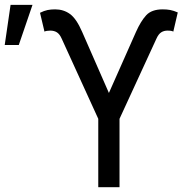

<svg xmlns="http://www.w3.org/2000/svg" viewBox="-31 -776 803 796"><path d="M46.9 -589.5H-11.4L12.8 -755.7H103.7ZM464.5 0H376.4V-283.4L224.4 -616.5Q216.3 -634.6 204.9 -641.9Q193.5 -649.1 177.6 -649.1Q171.2 -649.1 163.9 -648.1Q156.6 -647 153.4 -644.9L134.9 -723Q152 -731.5 166.2 -734.4Q180.4 -737.2 197.4 -737.2Q232.6 -737.2 259.2 -717.9Q285.9 -698.5 309.7 -643.5L420.5 -390.6L532.7 -643.5Q552.6 -688.2 575.1 -712.7Q597.7 -737.2 643.5 -737.2Q660.5 -737.2 674.7 -734.6Q688.9 -731.9 706 -724.4L687.5 -644.9Q681.1 -649.1 663.4 -649.1Q648.4 -649.1 637.3 -641.9Q626.1 -634.6 617.9 -616.5L464.5 -283.4Z"/></svg>

Font: Linik Sans
Style: Regular
Weight: 400
Designer: Rasmus Andersson (font), Marc Monis (original base), Kil Hyung-jin (Pretendard portions), Cristiano Sobral (main changes
Foundry: rsms
Version: Version 3.018;May 31, 2022;FontCreator 14.0.0.2814 64-bit; t